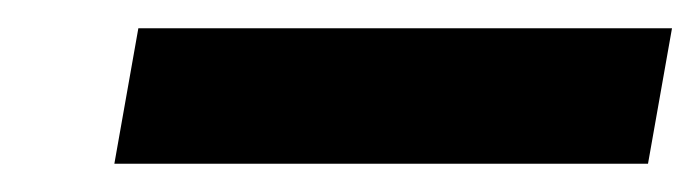

<svg xmlns="http://www.w3.org/2000/svg" viewBox="-20 -714 496 136"><path d="M61 -598 78 -694H456L439 -598Z"/></svg>

Font: DM Sans 12pt
Style: Bold Italic
Weight: 700
Italic angle: -10°
Version: Version 4.004;gftools[0.9.30]